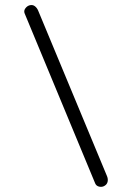

<svg xmlns="http://www.w3.org/2000/svg" viewBox="-20 -712 516 760"><path d="M394 23.4Q384.8 29.3 373 26.9Q361.3 24.4 356.9 14.2L77.6 -658.7Q73.2 -669.4 80.6 -679.2Q87.9 -689 98.6 -691.4Q109.9 -693.8 118.2 -687.3Q126.5 -680.7 130.9 -670.4L403.8 -14.2Q408.2 -3.4 406 7.1Q403.8 17.6 394 23.4Z"/></svg>

Font: Mikhak-FD Light
Style: Regular
Weight: 300
Designer: Amin Abedi
Version: Version 3.2